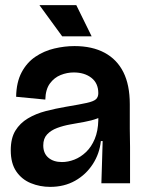

<svg xmlns="http://www.w3.org/2000/svg" viewBox="-20 -716 563 750"><path d="M176 14Q136 14 100.5 -0.5Q65 -15 43.5 -46.5Q22 -78 22 -129Q22 -176 40 -205.5Q58 -235 89 -253.5Q120 -272 158.5 -282Q197 -292 238 -299Q292 -308 319 -314Q346 -320 355 -328.5Q364 -337 364 -352Q364 -391 337 -412Q310 -433 268 -433Q242 -433 217 -423Q192 -413 175 -390Q158 -367 157 -327L43 -338Q44 -395 64.5 -433.5Q85 -472 118.5 -494.5Q152 -517 192 -526.5Q232 -536 271 -536Q340 -536 388.5 -510Q437 -484 462 -434Q487 -384 487 -309V-213Q488 -178 488 -142Q488 -106 488 -70.5Q488 -35 488 0H376Q377 -41 378.5 -81Q380 -121 381 -165H374Q369 -116 342.5 -75Q316 -34 273.5 -10Q231 14 176 14ZM222 -83Q246 -83 270.5 -92.5Q295 -102 316 -122Q337 -142 350 -173Q363 -204 364 -246V-270L391 -275Q381 -261 359.5 -253Q338 -245 310.5 -240Q283 -235 255 -230Q227 -225 203 -216Q179 -207 164 -191Q149 -175 149 -148Q149 -117 169 -100Q189 -83 222 -83ZM223 -574 134 -696H278L338 -574Z"/></svg>

Font: Bricolage Grotesque 96pt ExtraBold 96pt SemiBold
Style: Regular
Weight: 600
Version: Version 1.001;gftools[0.9.33.dev8+g029e19f]